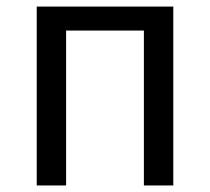

<svg xmlns="http://www.w3.org/2000/svg" viewBox="-20 -567 642 587"><path d="M92.3 0H182.1V-473.6H419.9V0H509.8V-546.9H92.3Z"/></svg>

Font: Hack
Style: Regular
Weight: 400
Monospace: yes
Designer: Christopher Simpkins
Foundry: Christopher Simpkins
Version: Version 2.010